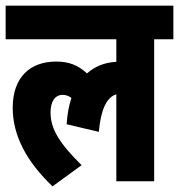

<svg xmlns="http://www.w3.org/2000/svg" viewBox="-20 -642 634 680"><path d="M0 -503H392V-423C351 -421 316 -407 288 -382C257 -411 224 -424 179 -424C87 -424 25 -369 25 -260C25 -162 74 -70 166 18L269 -57C193 -132 159 -184 159 -243C159 -282 174 -306 202 -306C214 -306 224 -302 233 -295C224 -268 218 -237 216 -202L330 -175C337 -254 358 -298 392 -308V0H526V-503H594V-622H0Z"/></svg>

Font: Noto Sans Devanagari ExtraCondensed ExtraBold
Style: Regular
Weight: 800
Width: 2
Designer: Jelle Bosma - Monotype Design Team
Foundry: Monotype Imaging Inc.
Version: Version 2.004